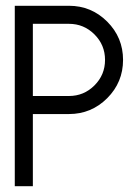

<svg xmlns="http://www.w3.org/2000/svg" viewBox="-20 -645 478 665"><path d="M93.8 -562.5V-312.5H218.8Q270.5 -312.5 307.1 -349.1Q343.8 -385.7 343.8 -437.5Q343.8 -489.3 307.1 -525.9Q270.5 -562.5 218.8 -562.5ZM93.8 -250V0H31.2V-625H218.8Q296.4 -625 351.3 -570.1Q406.2 -515.1 406.2 -437.5Q406.2 -359.9 351.3 -304.9Q296.4 -250 218.8 -250Z"/></svg>

Font: Juliett
Style: Regular
Weight: 400
Designer: GGBotNet
Foundry: GGBotNet
Version: 0.60